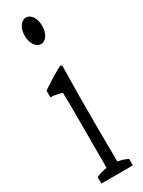

<svg xmlns="http://www.w3.org/2000/svg" viewBox="-225 -885 668 899"><g transform="rotate(-30 108.5 -435.0)"><path d="M108.4 -716.3Q89.4 -716.3 75.2 -736.3Q61 -756.3 61 -788.1Q61 -819.8 75.2 -839.8Q89.4 -859.9 108.4 -859.9Q127.4 -859.9 141.4 -840.3Q155.3 -820.8 155.3 -788.6Q155.3 -756.3 141.4 -736.3Q127.4 -716.3 108.4 -716.3ZM25.9 -44.4Q54.7 -57.6 83.5 -61Q83.5 -61 83.5 -64.9Q84 -76.2 84 -77.1Q84 -128.9 84 -170.9Q84 -288.1 84 -395.5Q84 -428.7 82.5 -467.8Q51.8 -478 21 -479Q21 -502 21 -514.6Q78.1 -554.2 135.3 -584.5Q139.6 -585 143.6 -576.2Q142.6 -500.5 141.1 -415Q141.1 -340.3 141.1 -256.3Q141.1 -218.8 141.6 -171.9Q142.1 -125 142.6 -61.5Q169.4 -58.1 196.3 -44.9Q196.3 -32.2 196.3 -9.8Q196.3 -9.8 25.9 -9.8Q25.9 -31.7 25.9 -44.4Z"/></g></svg>

Font: Scarab Serif
Style: Light
Weight: 300
Designer: John Roberts
Foundry: Scarab
Version: 1.0